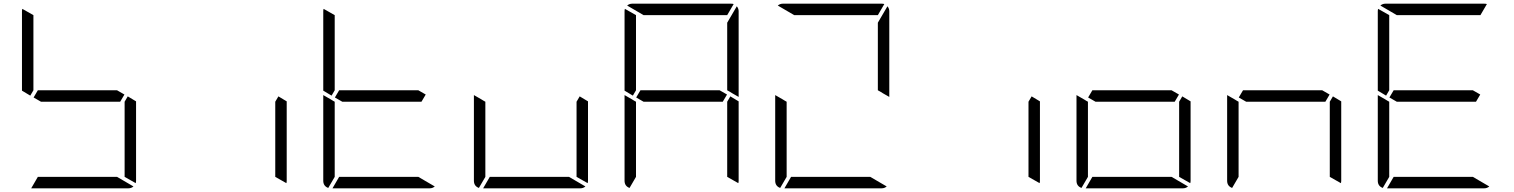

<svg xmlns="http://www.w3.org/2000/svg" viewBox="-20 -1020 8200 1040"><path d="M161 -735V-531L144 -502L99 -529V-959Q99 -968 101 -972L161 -938ZM672 -498 717 -471V-41Q717 -32 715 -28L655 -62V-265V-469ZM631 -469H408H202L162 -492L185 -531H408H614L654 -508ZM614 -62 703 -10Q691 0 676 0H408H149L185 -62H408Z M1488 -498 1533 -471V-41Q1533 -32 1531 -28L1471 -62V-265V-469Z M1793 -735V-531L1776 -502L1731 -529V-959Q1731 -968 1733 -972L1793 -938ZM2263 -469H2040H1834L1794 -492L1817 -531H2040H2246L2286 -508ZM2246 -62 2335 -10Q2323 0 2308 0H2040H1781L1817 -62H2040ZM1758 -2Q1731 -12 1731 -41V-500V-505L1771 -482L1784 -474L1793 -469V-265V-62Z M3120 -498 3165 -471V-41Q3165 -32 3163 -28L3103 -62V-265V-469ZM3062 -62 3151 -10Q3139 0 3124 0H2856H2597L2633 -62H2856ZM2574 -2Q2547 -12 2547 -41V-500V-505L2587 -482L2600 -474L2609 -469V-265V-62Z M3425 -735V-531L3408 -502L3363 -529V-959Q3363 -968 3365 -972L3425 -938ZM3936 -498 3981 -471V-41Q3981 -32 3979 -28L3919 -62V-265V-469ZM3981 -959V-500V-495L3946 -515L3935 -522L3919 -531V-735V-897L3971 -986Q3981 -974 3981 -959ZM3895 -469H3672H3466L3426 -492L3449 -531H3672H3878L3918 -508ZM3466 -938 3377 -990Q3389 -1000 3404 -1000H3672H3940Q3950 -1000 3954 -998L3919 -938H3672ZM3390 -2Q3363 -12 3363 -41V-500V-505L3403 -482L3416 -474L3425 -469V-265V-62Z M4797 -959V-500V-495L4762 -515L4751 -522L4735 -531V-735V-897L4787 -986Q4797 -974 4797 -959ZM4282 -938 4193 -990Q4205 -1000 4220 -1000H4488H4756Q4766 -1000 4770 -998L4735 -938H4488ZM4694 -62 4783 -10Q4771 0 4756 0H4488H4229L4265 -62H4488ZM4206 -2Q4179 -12 4179 -41V-500V-505L4219 -482L4232 -474L4241 -469V-265V-62Z M5568 -498 5613 -471V-41Q5613 -32 5611 -28L5551 -62V-265V-469Z M6384 -498 6429 -471V-41Q6429 -32 6427 -28L6367 -62V-265V-469ZM6343 -469H6120H5914L5874 -492L5897 -531H6120H6326L6366 -508ZM6326 -62 6415 -10Q6403 0 6388 0H6120H5861L5897 -62H6120ZM5838 -2Q5811 -12 5811 -41V-500V-505L5851 -482L5864 -474L5873 -469V-265V-62Z M7200 -498 7245 -471V-41Q7245 -32 7243 -28L7183 -62V-265V-469ZM7159 -469H6936H6730L6690 -492L6713 -531H6936H7142L7182 -508ZM6654 -2Q6627 -12 6627 -41V-500V-505L6667 -482L6680 -474L6689 -469V-265V-62Z M7505 -735V-531L7488 -502L7443 -529V-959Q7443 -968 7445 -972L7505 -938ZM7975 -469H7752H7546L7506 -492L7529 -531H7752H7958L7998 -508ZM7546 -938 7457 -990Q7469 -1000 7484 -1000H7752H8020Q8030 -1000 8034 -998L7999 -938H7752ZM7958 -62 8047 -10Q8035 0 8020 0H7752H7493L7529 -62H7752ZM7470 -2Q7443 -12 7443 -41V-500V-505L7483 -482L7496 -474L7505 -469V-265V-62Z"/></svg>

Font: DSEG7 Modern
Style: Light
Weight: 300
Designer: Keshikan(Twitter:@keshinomi_88pro)
Version: Version 0.46